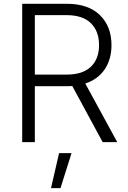

<svg xmlns="http://www.w3.org/2000/svg" viewBox="-20 -747 671 1009"><path d="M96.7 0V-727.1H331.5Q444.3 -727.1 505.1 -667.5Q565.9 -607.9 565.9 -509.8Q565.9 -436 530.5 -383.1Q495.1 -330.1 428.2 -308.1L596.2 0H519.5L359.9 -294.9Q342.3 -293.9 332.5 -293.9H163.1V0ZM163.1 -355H330.6Q414.1 -355 457.3 -396Q500.5 -437 500.5 -509.8Q500.5 -583.5 457.3 -625.5Q414.1 -667.5 329.6 -667.5H163.1ZM248 241.7 290.5 57.6H356L297.9 241.7Z"/></svg>

Font: Interop Light
Style: Regular
Weight: 300
Designer: Rasmus Andersson, Google, Jang Haemin
Foundry: jhaemin
Version: Version 1.007